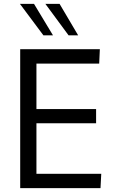

<svg xmlns="http://www.w3.org/2000/svg" viewBox="-20 -978 598 998"><path d="M205.6 -794.4 83.5 -958H156.7L255.4 -794.4ZM336.4 -794.4 215.8 -958H289.6L386.2 -794.4ZM85 0V-722.2H499L495.6 -647.5H169.4V-411.1H479.5V-337.4H169.4V-74.7H506.3L502.4 0Z"/></svg>

Font: Oxygen
Style: Regular
Weight: 400
Designer: Vernon Adams
Foundry: Vernon Adams
Version: Version Release 0.2.3 webfont; ttfautohint (v0.93.3-1d66) -l